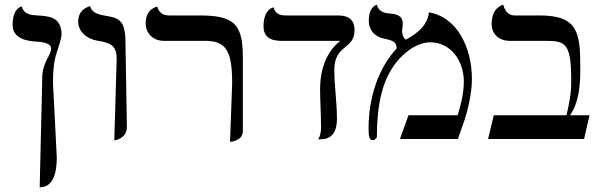

<svg xmlns="http://www.w3.org/2000/svg" viewBox="-20 -585 2522 808"><path d="M147 203C148 203 149 203 150 203C165 202 219 201 219 78L203 -236C203 -281 206 -327 219 -365C232 -403 239 -428 239 -439C239 -514 186 -517 138 -520C116 -521 79 -523 72 -558C72 -558 33 -553 33 -480C33 -437 68 -413 132 -410C171 -408 195 -399 195 -382C195 -373 191 -361 185 -349C167 -318 158 -287 158 -264Z M461 6C461 6 514 0 514 -51L508 -406C508 -504 477 -510 422 -519C401 -523 365 -529 360 -559C360 -559 309 -550 309 -494C309 -453 344 -421 393 -413C446 -405 471 -393 471 -336Z M948 12C948 12 1002 9 1002 -33V-344C1002 -487 963 -520 817 -520H691C664 -520 648 -534 642 -557C642 -557 593 -550 593 -487C593 -446 623 -413 670 -413H845C933 -413 957 -368 957 -234Z M1387 -291C1387 -399 1472 -375 1472 -458C1472 -502 1447 -520 1402 -520H1180C1153 -520 1137 -531 1131 -554C1131 -554 1089 -548 1089 -474C1089 -433 1114 -413 1164 -413H1412C1355 -368 1327 -297 1327 -207C1327 -159 1331 -112 1331 -49C1331 -28 1327 -11 1319 1H1330C1354 1 1398 -6 1398 -85C1398 -155 1387 -222 1387 -291Z M1785 -533C1780 -483 1743 -448 1688 -418C1678 -424 1672 -440 1672 -453C1672 -466 1675 -468 1675 -485C1675 -522 1645 -526 1620 -528C1600 -530 1574 -534 1566 -565C1566 -565 1532 -560 1532 -497C1532 -462 1553 -432 1594 -423C1638 -414 1649 -407 1649 -381C1573 -298 1531 -178 1531 -42C1531 -14 1534 5 1548 5C1557 5 1566 -4 1566 -9C1566 -143 1589 -237 1633 -302C1676 -367 1739 -407 1790 -407C1874 -407 1932 -333 1932 -241C1932 -191 1917 -135 1906 -100H1699L1663 0H1907L1936 -83C1943 -104 1966 -185 1966 -252C1966 -383 1905 -513 1785 -533Z M2252 -520H2145C2118 -520 2103 -542 2098 -565C2098 -565 2049 -556 2049 -484C2049 -443 2078 -413 2127 -413H2281C2362 -413 2384 -399 2384 -243C2384 -181 2373 -142 2364 -100H2058L2034 0H2438L2461 -100H2379C2418 -156 2422 -234 2422 -289C2422 -438 2420 -520 2252 -520Z"/></svg>

Font: Libertinus Math
Style: Regular
Weight: 400
Designer: Philipp H. Poll, Khaled Hosny
Foundry: Caleb Maclennan
Version: Version 7.050;RELEASE